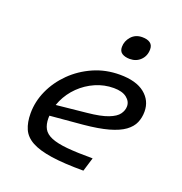

<svg xmlns="http://www.w3.org/2000/svg" viewBox="-125 -794 865 912"><g transform="rotate(20 307.0 -338.0)"><path d="M396.9 -410.8Q348.7 -410.8 304.8 -391.6Q261 -372.4 226.8 -339.1Q192.7 -305.8 172.9 -262.5Q153 -219.1 153 -170.8Q153 -138.7 164.7 -117.6Q176.3 -96.5 205.5 -84.3Q234.7 -72 285.8 -67.1Q336.9 -62.3 415.8 -62.3L394.5 7.5Q295.6 7.5 231.4 -2.1Q167.3 -11.8 130.8 -31.8Q94.3 -51.9 80 -84.5Q65.6 -117 65.6 -163.3Q65.6 -222.7 91.1 -279.1Q116.6 -335.4 162.6 -380.9Q208.6 -426.3 269.8 -453.3Q330.9 -480.3 402.4 -480.3Q484.7 -480.3 528.2 -445.4Q571.6 -410.5 571.6 -354.9Q571.6 -324.4 560.4 -298.5Q549.1 -272.6 521.3 -252.3Q493.5 -232 444 -218.1Q394.5 -204.3 319.1 -197.2L110 -178.8L128.3 -237L317 -256.4Q384.8 -263.1 421.1 -277.2Q457.5 -291.2 471.2 -310.5Q484.9 -329.7 484.9 -350.3Q484.9 -375.4 462.2 -393.1Q439.5 -410.8 396.9 -410.8ZM419.5 -566.3Q395.8 -566.3 380.6 -575.8Q365.4 -585.4 365.4 -607.5Q365.4 -637.2 386.2 -660.7Q407 -684.1 441.3 -684.1Q467 -684.1 481.2 -673.9Q495.5 -663.7 495.5 -642.5Q495.5 -609.1 473.9 -587.7Q452.4 -566.3 419.5 -566.3Z"/></g></svg>

Font: Intel One Mono Light
Style: Italic
Weight: 300
Italic angle: -16°
Monospace: yes
Designer: Fred Shallcrass
Foundry: Frere-Jones Type LLC
Version: Version 1.004